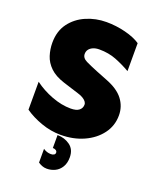

<svg xmlns="http://www.w3.org/2000/svg" viewBox="-161 -764 882 1078"><g transform="rotate(20 280.0 -224.5)"><path d="M258.8 14.6Q200.2 14.6 142.6 -5.9Q85 -26.4 42 -56.6V-223.6Q88.9 -188.5 147.9 -166Q207 -143.6 261.7 -143.6Q295.9 -143.6 312 -156.7Q328.1 -169.9 328.1 -190.4Q328.1 -200.2 321.3 -209Q314.5 -217.8 301.3 -225.6Q288.1 -233.4 270.5 -238.3L177.7 -267.6Q123 -285.2 92.8 -314.5Q62.5 -343.8 50.8 -380.4Q39.1 -417 39.1 -456.1Q39.1 -525.4 74.2 -572.8Q109.4 -620.1 166 -644.5Q222.7 -668.9 286.1 -668.9Q343.8 -668.9 399.9 -654.8Q456.1 -640.6 490.2 -617.2V-450.2Q448.2 -474.6 402.3 -492.7Q356.4 -510.7 300.8 -510.7Q279.3 -510.7 263.7 -503.9Q248 -497.1 239.7 -485.8Q231.4 -474.6 231.4 -459Q231.4 -434.6 259.8 -420.9Q288.1 -407.2 329.1 -390.6L395.5 -364.3Q466.8 -336.9 498.5 -294.9Q530.3 -252.9 530.3 -200.2Q530.3 -137.7 494.1 -89.4Q458 -41 396.5 -13.2Q335 14.6 258.8 14.6ZM251 219.7Q235.4 219.7 222.2 214.4Q209 209 199.2 202.1V120.1Q220.7 134.8 245.1 134.8Q255.9 134.8 263.2 130.4Q270.5 126 270.5 117.2Q270.5 108.4 262.7 103.5Q254.9 98.6 244.1 98.6V21.5Q286.1 21.5 318.8 44.9Q351.6 68.4 351.6 116.2Q351.6 150.4 337.4 173.8Q323.2 197.3 300.3 208.5Q277.3 219.7 251 219.7Z"/></g></svg>

Font: Sen ExtraBold
Style: Regular
Weight: 800
Version: Version 2.000;gftools[0.9.31]